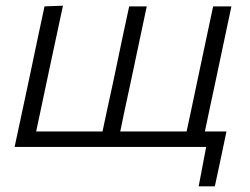

<svg xmlns="http://www.w3.org/2000/svg" viewBox="-20 -518 880 677"><path d="M680.5 139 707 0H31.5Q43.5 -55.5 54.5 -107.2Q65.5 -159 78.5 -219.5L89 -269Q102.5 -334.5 113.8 -387.2Q125 -440 137 -495.5L202 -498Q190 -442 178.5 -388.2Q167 -334.5 153 -269L142.5 -219.5Q132.5 -172 124.2 -133Q116 -94 107.5 -54.5H341.5Q350 -94 358.2 -133Q366.5 -172 377 -219.5L387.5 -269Q401 -334.5 412.2 -387.2Q423.5 -440 435.5 -495.5H497.5Q485.5 -440 474.5 -387.2Q463.5 -334.5 449.5 -269L439 -219.5Q428.5 -171.5 420.2 -132.5Q412 -93.5 404 -54.5H638Q646.5 -94 654.8 -133Q663 -172 673 -219.5L683.5 -269Q697.5 -334.5 708.5 -387.2Q719.5 -440 731.5 -495.5H796Q784 -440 773 -387.2Q762 -334.5 748 -269L737.5 -219.5Q727 -171.5 718.8 -132.5Q710.5 -93.5 702.5 -54.5H778.5Q773.5 -30 768.2 -5Q763 20 757.5 45.5Q752.5 69.5 747.5 92.5Q742.5 115.5 737.5 139Z"/></svg>

Font: Commissioner Light
Style: Italic
Weight: 300
Italic angle: -12°
Designer: Kostas Bartsokas
Foundry: Kostas Bartsokas
Version: Version 1.000; ttfautohint (v1.8.3)